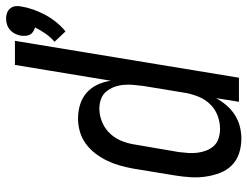

<svg xmlns="http://www.w3.org/2000/svg" viewBox="-111 -693 812 630"><g transform="rotate(-90 295.0 -378.0)"><path d="M507 -569 473 -605Q488 -618 499.5 -634.5Q511 -651 520 -669Q513 -671 506.5 -675Q500 -679 496.5 -685.5Q493 -692 492.5 -700Q492 -708 493 -716Q495 -726 499.5 -735Q504 -744 512 -751Q520 -758 529.5 -761Q539 -764 549 -764Q559 -764 567.5 -761Q576 -758 582 -751Q588 -744 589.5 -735Q591 -726 589 -716Q586 -696 579 -676Q572 -656 562 -637Q552 -618 538 -600.5Q524 -583 507 -569ZM156 8Q130 8 107 0.5Q84 -7 67.5 -23.5Q51 -40 42.5 -62.5Q34 -85 30.5 -109Q27 -133 28.5 -158Q30 -183 34 -208L57 -348Q61 -370 67 -391Q73 -412 82.5 -432Q92 -452 106 -470.5Q120 -489 138.5 -502.5Q157 -516 178.5 -522Q200 -528 221 -528Q245 -528 267.5 -521Q290 -514 306.5 -499Q323 -484 332.5 -463.5Q342 -443 345 -420L397 -735H476L355 0H276L288 -75Q278 -57 264.5 -41Q251 -25 233 -13.5Q215 -2 195 3Q175 8 156 8ZM187 -62Q209 -62 230.5 -70Q252 -78 268 -94.5Q284 -111 292.5 -132Q301 -153 305 -174L328 -314Q330 -330 331.5 -346.5Q333 -363 331.5 -379Q330 -395 324.5 -409.5Q319 -424 309.5 -435.5Q300 -447 285 -452.5Q270 -458 254 -458Q231 -458 208.5 -448.5Q186 -439 170 -421Q154 -403 146 -381Q138 -359 135 -337L111 -197Q109 -181 108 -165.5Q107 -150 109 -135Q111 -120 116.5 -106Q122 -92 132 -81.5Q142 -71 157 -66.5Q172 -62 187 -62Z"/></g></svg>

Font: Iosevka Term Curly Oblique
Style: Regular
Weight: 400
Italic angle: -9°
Designer: Belleve Invis
Foundry: Belleve Invis
Version: Version 32.3.0